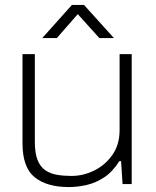

<svg xmlns="http://www.w3.org/2000/svg" viewBox="-20 -745 631 777"><path d="M258 12Q170 12 120.5 -27.5Q71 -67 71 -166V-526H121V-171Q121 -125 132 -97.5Q143 -70 163.5 -56Q184 -42 211 -37.5Q238 -33 269 -33Q317 -33 361.5 -55Q406 -77 435 -118.5Q464 -160 464 -218V-526H513V0H476L470 -93H463Q436 -50 402 -27.5Q368 -5 331 3.5Q294 12 258 12ZM151 -591 271 -725H320L441 -591H382L281 -703H308L210 -591Z"/></svg>

Font: Archivo SemiExpanded Thin
Style: Regular
Weight: 250
Width: 6
Designer: Hector Gatti
Foundry: Omnibus-Type
Version: Version 2.001